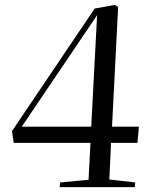

<svg xmlns="http://www.w3.org/2000/svg" viewBox="-20 -765 608 785"><path d="M438 -247H548L542 -181H434L427 -31L533 -19L531 0H224L226 -19L342 -30L350 -181H36L29 -229L367 -730L450 -745L463 -736ZM353 -247 377 -703 69 -247Z"/></svg>

Font: Literata 72pt
Style: Italic
Weight: 400
Italic angle: -2°
Designer: Latin by Veronika Burian and Jose Scaglione. Greek by Irene Vlachou. Cyrillic by Vera Evstafieva
Foundry: TypeTogether
Version: Version 3.002